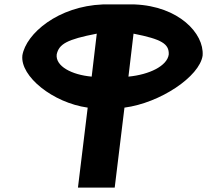

<svg xmlns="http://www.w3.org/2000/svg" viewBox="-20 -847 935 867"><path d="M583 -695C710 -670 744 -649 742 -601C735 -549 654 -510 560 -501ZM542 -361C703 -382 881 -501 895 -596V-597C902 -696 787 -819 588 -827H444C243 -819 98 -696 81 -597V-596C71 -502 219 -383 376 -361L332 0H498ZM236 -601C246 -648 282 -669 417 -695L394 -501C304 -509 230 -548 236 -601Z"/></svg>

Font: Ny Stormning
Style: SvKr
Weight: 900
Designer: Robert Jablonski, Mew Too
Foundry: Cannot Into Space Fonts
Version: Version 0.90